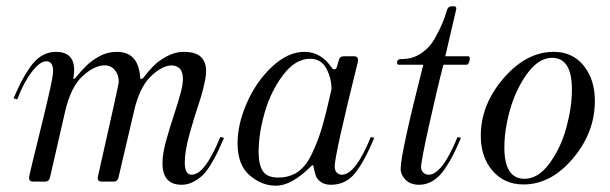

<svg xmlns="http://www.w3.org/2000/svg" viewBox="-20 -578 1940 611"><path d="M558 10Q497 10 497 -59Q497 -89 509.5 -133.5Q522 -178 535 -216.5Q548 -255 557 -290.5Q566 -326 559 -347.5Q552 -369 525 -370Q493 -368 458 -333Q423 -298 406 -222L357 -13Q354 0 341 0H305Q287 0 292 -18Q358 -310 358 -317Q358 -340 345.5 -355Q333 -370 313 -370Q280 -370 242.5 -335.5Q205 -301 187 -222L139 -13Q136 0 123 0H86Q70 0 73 -17Q81 -53 93.5 -103Q106 -153 114.5 -188.5Q123 -224 131.5 -260Q140 -296 144.5 -319Q149 -342 149 -352Q149 -383 127 -383Q107 -383 81 -349Q55 -315 35 -262L23 -265Q38 -299 48.5 -319.5Q59 -340 76 -364.5Q93 -389 113.5 -401Q134 -413 158 -413Q216 -413 216 -355Q216 -348 215 -340Q214 -332 213.5 -330Q213 -328 214 -326L220 -330Q221 -331 227.5 -339Q234 -347 239.5 -353Q245 -359 254.5 -368.5Q264 -378 274 -385Q284 -392 296.5 -399Q309 -406 323 -409.5Q337 -413 352 -413Q420 -413 426 -333Q426 -326 429 -326Q430 -326 436 -330L442 -338Q448 -346 453.5 -352Q459 -358 468 -367.5Q477 -377 487 -384Q497 -391 509.5 -398Q522 -405 536 -409Q550 -413 565 -413Q609 -413 625 -390.5Q641 -368 633.5 -327.5Q626 -287 611.5 -244.5Q597 -202 582.5 -149Q568 -96 568 -61Q568 -22 590 -22Q632 -22 681 -142L693 -139Q680 -110 672 -93Q664 -76 650.5 -54Q637 -32 624.5 -20Q612 -8 594.5 1Q577 10 558 10Z M858 13Q813 13 774.5 -20Q736 -53 736 -122Q736 -183 765.5 -250.5Q795 -318 845.5 -365.5Q896 -413 949 -413Q1002 -413 1036 -362Q1041 -356 1045.5 -357.5Q1050 -359 1052 -365L1058 -386Q1061 -399 1074 -399H1106Q1122 -399 1119 -382Q1045 -84 1045 -48Q1045 -36 1051.5 -29Q1058 -22 1068 -22Q1111 -22 1160 -142L1171 -139Q1139 -63 1109.5 -26.5Q1080 10 1033 10Q1013 10 1001 1Q989 -8 985.5 -17.5Q982 -27 978 -46Q977 -57 970 -49Q908 13 858 13ZM865 -13Q901 -13 927 -30.5Q953 -48 972.5 -88.5Q992 -129 1005 -173.5Q1018 -218 1035 -294Q1035 -329 1018.5 -360Q1002 -391 967 -391Q920 -391 881 -339.5Q842 -288 822.5 -220.5Q803 -153 803 -94Q803 -54 816.5 -33.5Q830 -13 865 -13Z M1314 10Q1286 10 1270.5 -6Q1255 -22 1255 -41Q1255 -89 1327 -372H1249Q1242 -372 1244 -383Q1246 -390 1256 -390Q1258 -390 1259 -390Q1293 -390 1320.5 -408.5Q1348 -427 1364.5 -457Q1381 -487 1389 -507Q1397 -527 1402 -545Q1406 -558 1417 -558H1424Q1435 -558 1431 -545L1397 -399H1470Q1475 -399 1475 -391Q1475 -385 1472 -378.5Q1469 -372 1465 -372H1391Q1371 -295 1345.5 -180Q1320 -65 1320 -46Q1320 -36 1327 -29Q1334 -22 1344 -22Q1387 -22 1436 -142L1447 -139Q1433 -107 1422 -85Q1411 -63 1394.5 -39Q1378 -15 1357.5 -2.5Q1337 10 1314 10Z M1646 9Q1585 9 1547.5 -34.5Q1510 -78 1510 -146Q1510 -245 1582.5 -329Q1655 -413 1742 -413Q1802 -413 1837.5 -369Q1873 -325 1873 -257Q1873 -156 1803 -73.5Q1733 9 1646 9ZM1649 -9Q1693 -9 1729 -58.5Q1765 -108 1782.5 -172.5Q1800 -237 1800 -293Q1800 -394 1737 -394Q1694 -394 1657.5 -343.5Q1621 -293 1603 -228.5Q1585 -164 1585 -109Q1585 -9 1649 -9Z"/></svg>

Font: HK Venetian
Style: Italic
Weight: 400
Italic angle: -12°
Version: Version 1.000;PS 001.000;hotconv 1.0.88;makeotf.lib2.5.64775